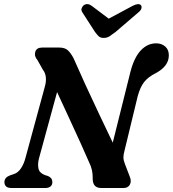

<svg xmlns="http://www.w3.org/2000/svg" viewBox="-20 -937 862 957"><path d="M174 -146.5Q167 -118 171.8 -96.5Q176.5 -75 203.5 -64.5L219.5 -59.5Q241 -50 241 -29.5Q241 -15 231.5 -7.5Q222 0 207.5 0H36.5Q18 0 10 -8.2Q2 -16.5 2 -29Q2 -52 29 -62.5L50.5 -70Q69.5 -76 84.2 -97.5Q99 -119 107.5 -152L203.5 -505Q210.5 -529 208.5 -551.2Q206.5 -573.5 194 -589L167 -637Q149.5 -657 155.8 -678.5Q162 -700 190.5 -700H274.5Q303.5 -700 318.2 -686.2Q333 -672.5 346.5 -647Q371.5 -589.5 405.2 -516Q439 -442.5 475 -366.5Q511 -290.5 542 -226L630 -578.5Q648.5 -650.5 681.8 -685.8Q715 -721 758.5 -721Q785.5 -721 803.8 -705Q822 -689 821.5 -660Q821 -606.5 755.5 -572Q718.5 -553.5 698.5 -528.2Q678.5 -503 666 -456L600 -183.5Q595 -165.5 595.2 -151.8Q595.5 -138 602.5 -120L626.5 -57.5Q636.5 -34.5 627.5 -17.2Q618.5 0 596.5 0H484Q441.5 0 442 -48Q442.5 -70 438.2 -89.2Q434 -108.5 423 -130.5Q409 -163 383.8 -219Q358.5 -275 327.2 -342.5Q296 -410 264.5 -478ZM557 -778.5Q539.5 -765 526.5 -756.5Q513.5 -748 497 -748Q480 -748 471.5 -756.5Q463 -765 453 -778.5L390.5 -875.5Q383.5 -886 387 -895.8Q390.5 -905.5 397.5 -911Q416 -923.5 437 -908L522 -844L641.5 -908Q671 -923 682.5 -911Q687 -905.5 685 -895.8Q683 -886 670 -875.5Z"/></svg>

Font: Fraunces 9pt Soft SemiBold
Style: Italic
Weight: 600
Italic angle: -16°
Version: Version 1.000;[b76b70a41]